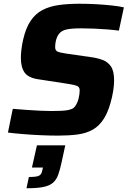

<svg xmlns="http://www.w3.org/2000/svg" viewBox="-20 -716 681 1025"><path d="M288.9 8Q245.9 8 197.2 5.8Q148.5 3.6 102.9 -0.2Q57.2 -3.9 22.4 -8.3L48.2 -135Q84.2 -132 122.2 -129.3Q160.3 -126.5 194.7 -124.9Q229.1 -123.3 253.9 -123.3Q284.9 -123.3 306.3 -124.4Q327.8 -125.5 342.5 -128.3Q357.3 -131.2 367.8 -136.4Q375.3 -140.7 381.2 -148.9Q387 -157.2 391.8 -167.6Q396.5 -177.9 399.4 -189.5Q402.2 -201.1 403.8 -212.4Q405.4 -223.6 405.4 -232.3Q405.4 -245.3 399.4 -251.8Q393.4 -258.2 375.8 -262.2Q358.3 -266.2 322.8 -271.5L184.3 -292.8Q131.3 -300.4 111.3 -328.8Q91.4 -357.2 91.4 -406.6Q91.4 -426.6 94.3 -451.5Q97.2 -476.3 103.1 -502.6Q117.5 -566.4 143.4 -604.7Q169.3 -643 206.8 -662.5Q244.3 -682.1 294 -689.1Q343.7 -696 404.8 -696Q447.4 -696 492 -693.6Q536.5 -691.1 575.9 -686.9Q615.2 -682.7 641.4 -676.7L614.7 -552.5Q588.5 -556.1 553.5 -558.9Q518.6 -561.7 482.1 -563.2Q445.5 -564.7 412.9 -564.7Q386 -564.7 366.8 -563.1Q347.5 -561.5 334 -558.4Q320.5 -555.3 310.5 -549.1Q301 -543.4 293.9 -533.9Q286.8 -524.4 282.5 -512.4Q278.2 -500.5 276.4 -488.1Q274.5 -475.7 274.5 -463.8Q274.5 -446.1 287.6 -440.4Q300.6 -434.7 334.9 -429.7L465.7 -411Q499.3 -406.5 527.2 -396.2Q555.1 -386 572.1 -361.6Q589.1 -337.2 589.1 -287.7Q589.1 -276.3 588.1 -262.3Q587.1 -248.4 584.6 -232.4Q582.1 -216.4 578.1 -198.5Q562.2 -127.4 536.6 -85.6Q510.9 -43.9 475.1 -23.8Q439.2 -3.7 393 2.1Q346.8 8 288.9 8ZM121.4 289 134.2 228.9Q162.1 228.9 176.4 225.9Q190.8 222.9 197.4 214.6Q203.9 206.3 206.5 190.6L209.2 178.4H150.5L177.1 59.8H328.5L309.2 148.6Q300.6 189.9 290.6 217.2Q280.6 244.6 262 260.3Q243.3 276.1 209.7 282.6Q176.2 289 121.4 289Z"/></svg>

Font: Saira Thin
Style: Italic
Weight: 100
Italic angle: -12°
Designer: Hector Gatti with collaboration of the Omnibus-Type team
Foundry: Omnibus-Type
Version: Version 1.101